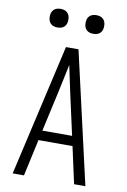

<svg xmlns="http://www.w3.org/2000/svg" viewBox="-101 -996 701 1056"><g transform="rotate(10 250.0 -468.5)"><path d="M47 0 215 -735H285L453 0H390L345 -205H155L110 0ZM333 -260 282 -490Q274 -528 266 -565.5Q258 -603 250 -641Q242 -603 234 -565.5Q226 -528 218 -490L167 -260ZM350 -833Q339 -833 329 -836Q319 -839 311.5 -846.5Q304 -854 301 -864Q298 -874 298 -885Q298 -896 301 -906Q304 -916 311.5 -923.5Q319 -931 329 -934Q339 -937 350 -937Q361 -937 371 -934Q381 -931 388.5 -923.5Q396 -916 399 -906Q402 -896 402 -885Q402 -874 399 -864Q396 -854 388.5 -846.5Q381 -839 371 -836Q361 -833 350 -833ZM150 -833Q139 -833 129 -836Q119 -839 111.5 -846.5Q104 -854 101 -864Q98 -874 98 -885Q98 -896 101 -906Q104 -916 111.5 -923.5Q119 -931 129 -934Q139 -937 150 -937Q161 -937 171 -934Q181 -931 188.5 -923.5Q196 -916 199 -906Q202 -896 202 -885Q202 -874 199 -864Q196 -854 188.5 -846.5Q181 -839 171 -836Q161 -833 150 -833Z"/></g></svg>

Font: Iosevka Fixed Light
Style: Regular
Weight: 300
Monospace: yes
Designer: Belleve Invis
Foundry: Belleve Invis
Version: Version 32.3.0